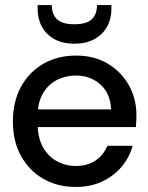

<svg xmlns="http://www.w3.org/2000/svg" viewBox="-20 -728 585 760"><path d="M280 12Q207 12 151 -20.5Q95 -53 63 -111Q31 -169 31 -247Q31 -325 62.5 -383.5Q94 -442 150.5 -475Q207 -508 281 -508Q354 -508 407.5 -475.5Q461 -443 490.5 -390Q520 -337 520 -272Q520 -262 519.5 -250Q519 -238 518 -225H104V-295H420Q417 -358 377.5 -393.5Q338 -429 280 -429Q239 -429 204.5 -411Q170 -393 149.5 -357.5Q129 -322 129 -267V-239Q129 -184 149.5 -146.5Q170 -109 205 -90Q240 -71 279 -71Q326 -71 358 -92.5Q390 -114 405 -151H505Q492 -104 461 -67.5Q430 -31 384.5 -9.5Q339 12 280 12ZM275 -555Q228 -555 195.5 -573Q163 -591 146 -622Q129 -653 129 -693V-708H185Q185 -672 205.5 -652Q226 -632 275 -632Q323 -632 343.5 -652Q364 -672 364 -708H421V-693Q421 -653 403.5 -622Q386 -591 353.5 -573Q321 -555 275 -555Z"/></svg>

Font: DM Sans 36pt Medium
Style: Regular
Weight: 500
Designer: Colophon Foundry, Jonny Pinhorn
Foundry: Colophon Foundry
Version: Version 4.004;gftools[0.9.30]